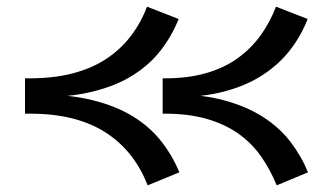

<svg xmlns="http://www.w3.org/2000/svg" viewBox="-20 -532 1007 576"><path d="M810 24Q791 -23 763 -63Q735 -103 694.5 -131.5Q654 -160 599.5 -175.5Q545 -191 475 -191H468V-297H474Q544 -297 598 -312.5Q652 -328 692.5 -357Q733 -386 761.5 -425.5Q790 -465 808 -512L903 -475Q883 -424 850 -381.5Q817 -339 768 -307Q719 -275 652.5 -257.5Q586 -240 499 -240V-249Q586 -249 652.5 -231Q719 -213 768.5 -181.5Q818 -150 851 -107Q884 -64 904 -15ZM423 24Q404 -25 373.5 -64.5Q343 -104 300 -132.5Q257 -161 200 -176Q143 -191 69 -191H55V-297H68Q141 -297 198.5 -312Q256 -327 299 -355.5Q342 -384 372.5 -424Q403 -464 421 -512L516 -475Q495 -423 461.5 -380Q428 -337 377.5 -305.5Q327 -274 257 -257Q187 -240 93 -240V-249Q187 -249 257.5 -231.5Q328 -214 378.5 -183Q429 -152 463 -109Q497 -66 518 -15Z"/></svg>

Font: BioRhyme SemiExpanded SemiBold
Style: Regular
Weight: 600
Width: 6
Designer: Aoife Mooney
Foundry: Aoife Mooney Type
Version: Version 1.600;gftools[0.9.33]